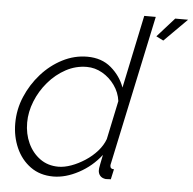

<svg xmlns="http://www.w3.org/2000/svg" viewBox="-52 -783 851 846"><g transform="rotate(5 373.0 -360.0)"><path d="M214 10Q155 10 113 -20.5Q71 -51 49 -101Q27 -151 27 -209Q27 -271 51 -327.5Q75 -384 115.5 -429.5Q156 -475 208.5 -502Q261 -529 318 -529Q382 -529 424 -493Q466 -457 484 -407L552 -730H603L463 -72Q462 -68 461.5 -65.5Q461 -63 461 -60Q461 -45 478 -45L468 0Q461 0 455.5 0.5Q450 1 446 1Q429 -1 420.5 -11Q412 -21 412 -35Q412 -39 412.5 -44.5Q413 -50 416 -64Q419 -78 424 -104Q384 -52 326 -21Q268 10 214 10ZM233 -35Q259 -35 289.5 -46Q320 -57 350 -76.5Q380 -96 402.5 -121.5Q425 -147 435 -175L471 -346Q466 -384 443.5 -415.5Q421 -447 388.5 -465.5Q356 -484 320 -484Q271 -484 227.5 -460.5Q184 -437 150.5 -398Q117 -359 98 -311.5Q79 -264 79 -217Q79 -167 98 -126Q117 -85 151.5 -60Q186 -35 233 -35ZM613 -645 689 -730H746L645 -629Z"/></g></svg>

Font: Raleway Thin Light
Style: Italic
Weight: 300
Italic angle: -12°
Version: Version 4.026